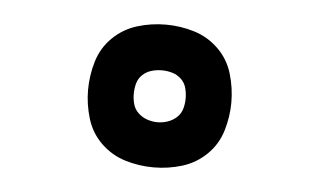

<svg xmlns="http://www.w3.org/2000/svg" viewBox="-32 -825 563 339"><g transform="rotate(5 250.0 -655.5)"><path d="M250 -529Q224 -529 199.5 -536.5Q175 -544 156.5 -562Q138 -580 130.5 -605Q123 -630 123 -655Q123 -681 130.5 -706Q138 -731 156.5 -749Q175 -767 199.5 -774.5Q224 -782 250 -782Q276 -782 300.5 -774.5Q325 -767 343.5 -749Q362 -731 369.5 -706Q377 -681 377 -655Q377 -630 369.5 -605Q362 -580 343.5 -562Q325 -544 300.5 -536.5Q276 -529 250 -529ZM250 -609Q259 -609 268 -612Q277 -615 284 -621.5Q291 -628 293.5 -637Q296 -646 296 -655Q296 -665 293.5 -674Q291 -683 284 -689.5Q277 -696 268 -698.5Q259 -701 250 -701Q241 -701 232 -698.5Q223 -696 216 -689.5Q209 -683 206.5 -674Q204 -665 204 -655Q204 -646 206.5 -637Q209 -628 216 -621.5Q223 -615 232 -612Q241 -609 250 -609Z"/></g></svg>

Font: Iosevka Curly Slab Heavy
Style: Regular
Weight: 900
Monospace: yes
Designer: Belleve Invis
Foundry: Belleve Invis
Version: Version 22.1.2; ttfautohint (v1.8.4)